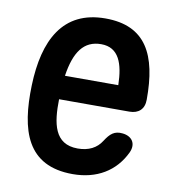

<svg xmlns="http://www.w3.org/2000/svg" viewBox="-75 -665 711 780"><g transform="rotate(10 280.5 -275.0)"><path d="M50 -279C44 -92 87 48 276 48C375 48 450 3 489 -79C507 -118 486 -146 448 -150C413 -154 396 -138 376 -107C356 -75 323 -58 278 -58C181 -58 167 -143 169 -242H459C497 -242 520 -263 520 -302C521 -487 465 -598 298 -598C122 -598 56 -465 50 -279ZM176 -340C191 -441 228 -492 299 -492C372 -492 394 -429 396 -340Z"/></g></svg>

Font: 寒蝉团圆体 Round
Style: Regular
Weight: 500
Designer: 寒蝉字型
Version: Version 2.700;Glyphs 3.1.1 (3135)